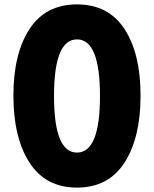

<svg xmlns="http://www.w3.org/2000/svg" viewBox="-20 -810 698 873"><path d="M114.3 -70.3Q41 -183.6 41 -375Q41 -566.4 114.3 -678.2Q187.5 -790 330.1 -790Q472.7 -790 545.9 -678.2Q619.1 -566.4 619.1 -375Q619.1 -183.6 545.9 -70.3Q472.7 43 330.1 43Q187.5 43 114.3 -70.3ZM330.1 -630.9Q225.6 -630.9 225.6 -373.5Q225.6 -116.2 330.1 -116.2Q434.6 -116.2 434.6 -373.5Q434.6 -630.9 330.1 -630.9Z"/></svg>

Font: GenEi M Gothic v2 Heavy
Style: Regular
Weight: 800
Version: Version 2.0